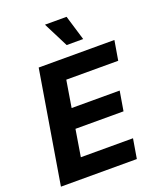

<svg xmlns="http://www.w3.org/2000/svg" viewBox="-171 -1063 970 1168"><g transform="rotate(-20 314.5 -479.5)"><path d="M17.8 0 138.5 -727.3H628.6L607.2 -600.5H271L242.5 -427.2H553.6L532.3 -300.4H221.2L192.8 -126.8H530.5L509.2 0ZM345.2 -797.6 263.5 -959.2H403.4L452.1 -797.6Z"/></g></svg>

Font: Inter P
Style: Bold Italic
Weight: 700
Italic angle: 9.39999°
Designer: Rasmus Andersson
Foundry: rsms
Version: Version 3.018;git-588b23468